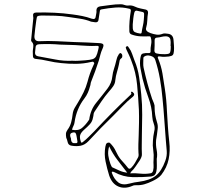

<svg xmlns="http://www.w3.org/2000/svg" viewBox="-20 -821 1040 904"><path d="M593 -5Q618 -6 641.5 -3.5Q665 -1 688 -5Q698 -6 701 -18Q704 -31 703 -43.5Q702 -56 703 -69Q705 -92 701.5 -114Q698 -136 700 -158Q701 -179 706 -202Q711 -220 704.5 -237Q698 -254 697 -271Q695 -318 678.5 -362Q662 -406 651 -451Q646 -475 641.5 -499Q637 -523 641 -548Q643 -562 647.5 -566Q652 -570 665 -571H680Q689 -571 689 -578Q688 -595 691.5 -611.5Q695 -628 690 -644Q689 -651 681 -650Q661 -649 641 -650Q621 -651 601 -658Q590 -661 589 -673Q588 -698 590 -722Q592 -746 596 -770Q597 -779 588 -780Q556 -788 523.5 -785.5Q491 -783 459 -777Q450 -776 450 -768Q449 -758 447 -748.5Q445 -739 444 -729Q443 -715 429 -716Q424 -717 419 -717.5Q414 -718 409 -719Q384 -729 357 -733Q330 -737 303 -741Q272 -746 239.5 -747Q207 -748 175 -748Q160 -747 156.5 -744.5Q153 -742 151 -726Q148 -707 146 -688.5Q144 -670 142 -651Q141 -626 165 -627Q206 -629 247.5 -627Q289 -625 331 -623Q360 -622 389.5 -621Q419 -620 448 -618Q464 -617 466.5 -611Q469 -605 462 -590Q456 -577 452.5 -563Q449 -549 445 -535Q437 -510 428 -485.5Q419 -461 409 -436Q407 -431 406.5 -425.5Q406 -420 404 -415Q400 -399 393.5 -384.5Q387 -370 377 -357Q340 -309 331 -245Q330 -236 325.5 -227.5Q321 -219 319 -210Q349 -204 366.5 -219Q384 -234 398 -255Q400 -257 400 -258Q406 -304 433 -337Q460 -370 486 -404Q506 -430 509 -462Q511 -480 517 -498Q523 -516 527 -534Q529 -542 531 -548.5Q533 -555 537 -561Q539 -566 543 -569.5Q547 -573 551 -569Q556 -565 556 -558Q556 -551 553 -548Q544 -542 543 -534Q542 -526 540 -518Q536 -499 530.5 -481Q525 -463 523 -444Q522 -428 513 -415Q504 -402 493 -390Q474 -368 457.5 -343.5Q441 -319 425 -295Q421 -289 420.5 -282Q420 -275 418 -268Q415 -249 403 -236Q391 -223 377 -211Q361 -197 357.5 -185Q354 -173 361 -153Q363 -148 366 -149.5Q369 -151 371 -153Q385 -164 398 -177Q411 -190 424 -203Q465 -247 507.5 -290Q550 -333 594 -374Q600 -378 598 -383Q595 -388 599 -389Q602 -390 605 -387Q618 -377 606 -366Q581 -346 559 -323Q537 -300 514 -277Q454 -219 397 -157Q380 -139 360 -135Q340 -131 317 -135Q301 -137 298 -154Q297 -159 295.5 -163.5Q294 -168 292 -172Q290 -183 290.5 -191.5Q291 -200 298 -210Q310 -226 315 -245Q320 -264 322 -283Q324 -300 332 -313.5Q340 -327 348 -340Q362 -363 373.5 -386.5Q385 -410 392 -436Q397 -456 404 -475.5Q411 -495 420 -514Q422 -518 423.5 -521.5Q425 -525 421 -528Q419 -531 415.5 -530.5Q412 -530 408 -529Q374 -521 338.5 -520.5Q303 -520 268 -524Q237 -527 207 -534Q177 -541 146 -544Q135 -546 135 -558Q135 -566 134.5 -573Q134 -580 135 -587Q137 -598 137 -607.5Q137 -617 128 -626Q127 -627 126.5 -630.5Q126 -634 127 -636Q129 -659 131.5 -682Q134 -705 136 -727Q138 -736 136 -745Q133 -762 151 -762Q194 -763 236.5 -761Q279 -759 322 -753Q345 -750 367.5 -745.5Q390 -741 412 -733Q430 -727 431 -745Q432 -752 433.5 -758.5Q435 -765 434 -772Q434 -788 451 -791Q476 -794 500 -797.5Q524 -801 549 -801Q558 -801 566.5 -797.5Q575 -794 584 -795Q600 -797 613.5 -790.5Q627 -784 642 -781Q648 -780 654 -778.5Q660 -777 666 -776Q678 -773 677 -760Q674 -743 673.5 -725Q673 -707 668 -690Q663 -674 689 -665Q703 -660 717 -658Q731 -656 746 -662Q751 -664 758 -663.5Q765 -663 771 -662Q795 -659 797 -633Q798 -620 799 -607.5Q800 -595 799 -581Q798 -567 793.5 -562Q789 -557 775 -555Q765 -554 755 -553.5Q745 -553 734 -555Q718 -558 725 -544Q739 -510 745 -474.5Q751 -439 756 -404Q760 -378 762.5 -351Q765 -324 766 -298Q768 -261 770.5 -225Q773 -189 777 -153Q782 -110 774 -71Q766 -32 739 3Q730 13 719 20Q708 27 697 32Q679 41 660 46.5Q641 52 620 51Q616 51 612 51.5Q608 52 604 54Q567 70 537 57Q507 44 494 5Q484 -27 477 -61Q470 -95 476 -130Q477 -136 479 -141.5Q481 -147 487 -149Q494 -151 498 -147.5Q502 -144 506 -139Q514 -130 520 -119.5Q526 -109 531 -98Q540 -79 555 -63Q570 -47 583 -30Q589 -23 597 -30Q608 -41 615.5 -54Q623 -67 630 -80Q634 -87 632 -101Q631 -121 631.5 -142Q632 -163 633 -184Q634 -214 634.5 -244Q635 -274 634 -304Q631 -363 625.5 -422Q620 -481 598 -536Q593 -550 587 -562.5Q581 -575 575 -588Q574 -592 572.5 -595.5Q571 -599 575 -602Q580 -605 582.5 -602.5Q585 -600 587 -596Q597 -583 602 -567.5Q607 -552 613 -537Q629 -499 635 -458.5Q641 -418 645 -377Q650 -328 649.5 -280Q649 -232 648 -183Q648 -162 647.5 -141Q647 -120 648 -99Q649 -90 646 -82Q643 -74 638 -66Q628 -52 619 -38Q610 -24 597 -12Q596 -11 593 -5ZM605 -706V-697Q604 -675 614.5 -670Q625 -665 640 -663Q647 -663 647 -669Q649 -684 652.5 -698.5Q656 -713 657 -727Q659 -749 658.5 -756Q658 -763 651.5 -764.5Q645 -766 627 -770Q615 -774 612 -760Q609 -747 607.5 -733.5Q606 -720 605 -706ZM784 -604H783Q783 -611 783.5 -617Q784 -623 783 -629Q782 -650 760 -650Q750 -650 740.5 -647.5Q731 -645 720 -644Q708 -644 708 -631Q708 -619 708 -607Q708 -595 707 -583Q707 -571 719 -569Q733 -566 746 -566Q773 -565 778.5 -570.5Q784 -576 784 -602ZM321 -535Q336 -534 351 -535Q366 -536 381 -537Q405 -539 416 -542.5Q427 -546 432.5 -556Q438 -566 443 -589Q446 -600 444 -603Q442 -606 431 -605Q413 -604 394.5 -605Q376 -606 359 -607Q335 -609 311 -609.5Q287 -610 262 -611Q240 -613 217 -613.5Q194 -614 171 -613Q164 -613 157.5 -611.5Q151 -610 148 -602Q147 -595 146.5 -588Q146 -581 145 -574Q144 -559 159 -556Q200 -549 240 -541Q280 -533 321 -535ZM718 -73Q718 -55 718.5 -41Q719 -27 716 -13Q714 -3 708.5 2.5Q703 8 692 10Q648 14 604 13Q560 12 519 -10Q518 -11 517 -11Q516 -11 514 -12Q504 -15 507 -6Q517 22 536.5 37.5Q556 53 591 43Q602 40 612.5 38Q623 36 633 35Q687 28 714 6Q741 -16 758 -63Q767 -87 765 -111Q763 -135 761 -158Q757 -208 753.5 -258.5Q750 -309 745 -359Q741 -405 733 -450.5Q725 -496 711 -539Q707 -553 689 -558Q671 -563 660 -555Q655 -553 655 -546Q655 -535 654.5 -524Q654 -513 656 -503Q664 -466 674 -429Q684 -392 696 -356Q700 -346 704.5 -335.5Q709 -325 708 -314Q708 -281 719 -246Q725 -229 722 -211Q721 -199 719 -187Q717 -175 715 -162Q713 -138 717.5 -115.5Q722 -93 718 -73ZM333 -147Q348 -145 344 -159Q343 -165 342 -171Q341 -177 340 -182Q339 -189 336 -194Q333 -199 323 -197Q307 -194 311 -178Q313 -174 314 -169.5Q315 -165 315 -160Q318 -145 333 -147ZM494 -132Q487 -108 490 -88Q493 -68 500 -49Q502 -45 504 -40Q506 -35 509 -33Q526 -25 543 -17.5Q560 -10 579 -8Q557 -37 534 -66.5Q511 -96 494 -132Z"/></svg>

Font: Rock 3D
Style: Regular
Weight: 400
Version: Version 1.000